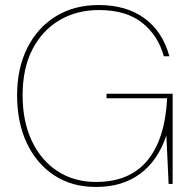

<svg xmlns="http://www.w3.org/2000/svg" viewBox="-20 -732 767 764"><path d="M362 12Q266 12 195.5 -34.5Q125 -81 86.5 -163Q48 -245 48 -353Q48 -460 88.5 -541Q129 -622 202 -667Q275 -712 373 -712Q482 -712 554.5 -659.5Q627 -607 654 -508H632Q609 -591 545.5 -641.5Q482 -692 373 -692Q285 -692 216.5 -651.5Q148 -611 109 -535.5Q70 -460 70 -353Q70 -248 107 -170.5Q144 -93 209.5 -50.5Q275 -8 362 -8Q496 -8 566.5 -93.5Q637 -179 645 -341H404V-359H667V0H651L642 -193Q608 -92 537 -40Q466 12 362 12Z"/></svg>

Font: DM Sans Thin
Style: Regular
Weight: 100
Designer: Colophon Foundry, Jonny Pinhorn
Foundry: Colophon Foundry
Version: Version 4.004; ttfautohint (v1.8.4.7-5d5b)